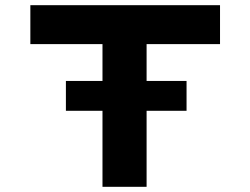

<svg xmlns="http://www.w3.org/2000/svg" viewBox="-20 -720 965 740"><path d="M234 -293V-408H699V-293ZM375 0V-550H97V-700H828V-550H545V0Z"/></svg>

Font: Lexend Zetta
Style: Bold
Weight: 700
Designer: Bonnie Shaver-Troup, Thomas Jockin
Foundry: Lexend
Version: Version 1.007